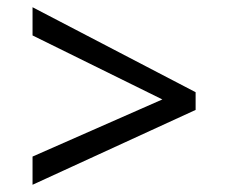

<svg xmlns="http://www.w3.org/2000/svg" viewBox="-20 -588 632 531"><path d="M70 -155 429 -313 70 -490V-568L521 -333V-284L70 -77Z"/></svg>

Font: hexukannada05
Style: Book
Weight: 400
Designer: Jelle Bosma - Monotype Design Team
Foundry: Monotype Imaging Inc.
Version: Version 2.003